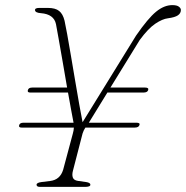

<svg xmlns="http://www.w3.org/2000/svg" viewBox="-20 -731 728 751"><path d="M55 -241.5Q57.5 -251 72 -251H267.5V-252Q264.5 -267 258.8 -298.2Q253 -329.5 246 -369H98.5Q86 -369 89 -378.5Q91.5 -388.5 106 -388.5H242.5Q234 -438 225.2 -489Q216.5 -540 209.2 -580.2Q202 -620.5 199 -636.5Q191 -675.5 140 -679.5Q118 -681 117 -691Q116 -700 133.5 -700H167.5Q196.5 -700 211.2 -688.2Q226 -676.5 232.5 -650Q236 -634 242.8 -597.2Q249.5 -560.5 257.5 -512.8Q265.5 -465 274 -415.2Q282.5 -365.5 290 -322.5Q297.5 -279.5 303 -253L512 -591.5Q559 -659.5 590.5 -685.2Q622 -711 654 -711Q671.5 -711 679.5 -705Q687.5 -699 687.5 -692Q687.5 -679 675.8 -671Q664 -663 637 -659.5Q615.5 -657 587.8 -638.5Q560 -620 526.5 -574.5L412 -388.5H547.5Q563 -388.5 559.5 -378.5Q556.5 -369 541 -369H400L327.5 -251H513.5Q529 -251 525.5 -242Q522.5 -232 507 -232H314Q307 -221.5 303 -209L265.5 -64Q261 -47.5 264.8 -36.8Q268.5 -26 284.5 -23.5L316.5 -19Q333.5 -16.5 333.5 -8.5Q333.5 0 312.5 0H136.5Q123 0 123 -8.5Q123 -16.5 143 -19L175.5 -23Q215 -27.5 227 -67L264.5 -207Q268.5 -220.5 269 -232H64.5Q52 -232 55 -241.5Z"/></svg>

Font: Fraunces 9pt S000 Thin
Style: Italic
Weight: 100
Italic angle: -16°
Version: Version 1.000; ttfautohint (v1.8.3)